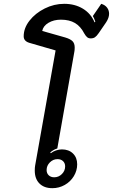

<svg xmlns="http://www.w3.org/2000/svg" viewBox="-20 -976 591 1005"><path d="M162 -83Q162 -100 164 -110L271 -712L133 -752Q104 -761 104 -786Q104 -829 134.5 -868Q165 -907 214 -931.5Q263 -956 316 -956Q372 -956 414 -930.5Q456 -905 475 -859L479 -862Q472 -883 466 -892L510 -956Q530 -950 540.5 -936Q551 -922 551 -904Q551 -883 536 -860L497 -803Q486 -787 477 -781Q468 -775 455 -775Q444 -775 436.5 -781Q429 -787 421 -801Q402 -838 372.5 -855.5Q343 -873 299 -873Q261 -873 233.5 -856.5Q206 -840 201 -814L321 -780Q348 -772 359.5 -760.5Q371 -749 371 -727Q371 -713 369 -704L280 -199Q260 -193 243 -178L246 -174Q257 -183 273 -188.5Q289 -194 304 -194Q340 -194 362 -172.5Q384 -151 384 -116Q384 -83 366.5 -54Q349 -25 319 -8Q289 9 254 9Q211 9 186.5 -15.5Q162 -40 162 -83ZM321 -105Q321 -122 310 -132.5Q299 -143 281 -143Q258 -143 241 -126Q224 -109 224 -86Q224 -69 235 -58.5Q246 -48 264 -48Q287 -48 304 -65Q321 -82 321 -105Z"/></svg>

Font: K2D Medium
Style: Italic
Weight: 500
Italic angle: -10°
Designer: Katatrad Aksorn Co.,Ltd.
Foundry: Cadson Demak Co.,Ltd.
Version: Version 1.000; ttfautohint (v1.6)